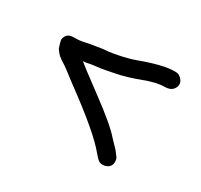

<svg xmlns="http://www.w3.org/2000/svg" viewBox="-82 -522 556 530"><g transform="rotate(30 196.0 -256.5)"><path d="M368 -393C368 -400 365 -405 360 -410C355 -415 350 -418 343 -418H337C315 -418 280 -410 232 -392C224 -389 211 -385 193 -381C175 -377 162 -375 154 -374C146 -373 139 -373 133 -372L115 -369C109 -368 99 -367 87 -364C75 -361 64 -360 53 -360C42 -360 35 -358 31 -354C27 -350 25 -345 24 -341C23 -337 24 -332 26 -326C28 -320 29 -315 30 -313C31 -311 34 -307 38 -302C42 -297 48 -292 56 -287C64 -282 73 -276 82 -269C91 -262 101 -254 112 -246C190 -189 242 -145 267 -114L277 -103C282 -98 287 -95 294 -95C301 -95 308 -97 313 -101C318 -105 321 -111 321 -118C321 -125 320 -131 315 -136L306 -148C299 -155 292 -163 283 -172C267 -191 234 -219 185 -255C136 -291 109 -312 105 -316C108 -316 114 -316 122 -318C130 -320 142 -321 158 -323C165 -324 179 -327 200 -331C221 -335 245 -342 271 -352C297 -362 319 -367 335 -367C347 -367 355 -370 360 -375C365 -380 368 -386 368 -393Z"/></g></svg>

Font: AppleStorm
Style: Rg
Weight: 400
Foundry: Cannot Into Space Fonts
Version: Version 1.01